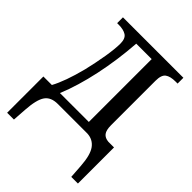

<svg xmlns="http://www.w3.org/2000/svg" viewBox="-214 -642 959 959"><g transform="rotate(45 265.0 -163.0)"><path d="M11 -46H71Q104 -106 133 -219Q147 -277 157 -337Q167 -397 167 -434Q167 -470 147.5 -482.5Q128 -495 94 -495H83V-536H510V-495H496Q459 -495 440.5 -481.5Q422 -468 422 -427V-113Q422 -78 434 -62.5Q446 -47 471 -45H511V210H464L459 137Q454 64 431 33Q408 2 368 0H159Q111 0 90 30Q69 60 64 136L59 210H11ZM332 -46V-490H223Q214 -365 189.5 -250.5Q165 -136 128 -46Z"/></g></svg>

Font: Noto Serif Narrow
Style: Regular
Weight: 400
Width: 4
Designer: Monotype Design Team
Foundry: Monotype Imaging Inc.
Version: Version 1.001